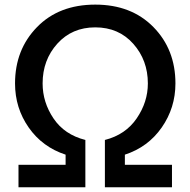

<svg xmlns="http://www.w3.org/2000/svg" viewBox="-20 -796 809 816"><path d="M43.9 -441.4Q43.9 -585 137.2 -680.7Q230.5 -776.4 384.8 -776.4Q538.1 -776.4 631.8 -681.2Q725.6 -585.9 725.6 -441.4Q725.6 -337.9 667.5 -254.4Q609.4 -170.9 510.7 -138.7V-95.7H710.9V0H425.8V-201.2Q513.7 -223.6 561 -293Q608.4 -362.3 608.4 -441.4Q608.4 -540 546.4 -609.9Q484.4 -679.7 384.8 -679.7Q286.1 -679.7 223.6 -610.4Q161.1 -541 161.1 -441.4Q161.1 -361.3 207.5 -292.5Q253.9 -223.6 342.8 -201.2V0H58.6V-95.7H258.8V-138.7Q160.2 -170.9 102.1 -253.9Q43.9 -336.9 43.9 -441.4Z"/></svg>

Font: Gothic A1 SemiBold
Style: Regular
Weight: 600
Version: Version 2.50